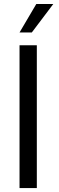

<svg xmlns="http://www.w3.org/2000/svg" viewBox="-20 -958 301 978"><path d="M167.6 -727.3V0H79.5V-727.3ZM79.5 -792.6 164.8 -937.5H251.4L142 -792.6Z"/></svg>

Font: Inter UI
Style: Regular
Weight: 400
Designer: Rasmus Andersson
Foundry: rsms
Version: Version 2.2